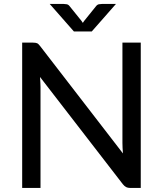

<svg xmlns="http://www.w3.org/2000/svg" viewBox="-20 -928 805 948"><path d="M143 -717.5Q156.5 -717.5 163.2 -714.5Q170 -711.5 178.5 -700L587 -170.5Q586 -184 585.2 -197.5Q584.5 -211 584.5 -222.5V-717.5H675V0H623Q611 0 602.8 -4.2Q594.5 -8.5 586.5 -18.5L177.5 -548Q178.5 -535 179.2 -522.2Q180 -509.5 180 -498.5V0H89.5V-717.5ZM225.5 -908.5H294.5Q301 -908.5 309.5 -907Q318 -905.5 324.5 -896.5L383 -824Q386 -818.5 389 -815L395 -824L453 -896Q460 -905.5 468.5 -907Q477 -908.5 483.5 -908.5H552.5L433 -772.5H345Z"/></svg>

Font: Lato Medium
Style: Regular
Weight: 500
Designer: Lukasz Dziedzic
Foundry: tyPoland Lukasz Dziedzic
Version: Version 2.006; 2014-01-15